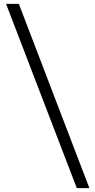

<svg xmlns="http://www.w3.org/2000/svg" viewBox="-20 -760 492 990"><path d="M376 210 11.2 -740.2H77.1L440.9 210Z"/></svg>

Font: Acari Sans Light
Style: Regular
Weight: 300
Designer: Alfredo Marco Pradil and Stefan Peev
Foundry: Hanken Design Co.
Version: Version 1.045;January 11, 2019;FontCreator 11.5.0.2425 64-bi